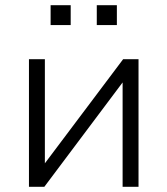

<svg xmlns="http://www.w3.org/2000/svg" viewBox="-20 -716 642 736"><path d="M91 0V-489H152V-70H137L452 -489H511V0H450V-420H465L150 0ZM351 -620V-696H428V-620ZM174 -620V-696H251V-620Z"/></svg>

Font: Nunito Sans 10pt Light
Style: Regular
Weight: 300
Designer: Vernon Adams
Foundry: Vernon Adams
Version: Version 3.101;gftools[0.9.27]